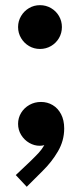

<svg xmlns="http://www.w3.org/2000/svg" viewBox="-20 -551 317 736"><path d="M49.3 -447.3Q49.3 -470.2 60.8 -489.5Q72.3 -508.8 91.3 -520Q110.4 -531.2 133.3 -531.2Q156.2 -531.2 175.5 -520Q194.8 -508.8 206.1 -489.5Q217.3 -470.2 217.3 -447.3Q217.3 -424.3 206.1 -405Q194.8 -385.7 175.5 -374.5Q156.2 -363.3 133.3 -363.3Q110.4 -363.3 91.3 -374.5Q72.3 -385.7 60.8 -405Q49.3 -424.3 49.3 -447.3ZM40.5 120.1 96.2 67.4Q117.2 46.9 128.9 34.2Q140.6 21.5 149.9 5.4Q141.1 7.8 132.3 7.8Q111.3 7.8 92.3 -3.2Q73.2 -14.2 61.3 -33.4Q49.3 -52.7 49.3 -76.2Q49.3 -99.1 61 -118.4Q72.8 -137.7 92.8 -148.9Q112.8 -160.2 137.2 -160.2Q161.6 -160.2 181.9 -148.2Q202.1 -136.2 214.1 -113.3Q226.1 -90.3 226.1 -58.6Q226.1 -11.7 202.1 29.3Q178.2 70.3 143.1 104.5L82.5 165Z"/></svg>

Font: Reddit Sans Strawberry
Style: Bold
Weight: 700
Designer: Stephen Hutchings
Foundry: Reddit
Version: Version 1.013